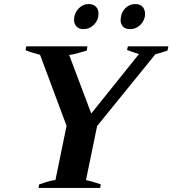

<svg xmlns="http://www.w3.org/2000/svg" viewBox="-20 -929 852 949"><path d="M346 -831Q346 -863 367.5 -886Q389 -909 418 -909Q441 -909 454 -896Q467 -883 467 -862Q467 -830 445 -807.5Q423 -785 392 -785Q371 -785 358.5 -797.5Q346 -810 346 -831ZM576 -830Q576 -835 578 -847Q583 -874 602.5 -891.5Q622 -909 649 -909Q672 -909 684.5 -895.5Q697 -882 697 -860Q697 -852 696 -847Q690 -820 670 -802.5Q650 -785 623 -785Q600 -785 588 -797.5Q576 -810 576 -830ZM173 -17Q179 -19 205.5 -28Q232 -37 254 -39L309 -307L178 -658Q129 -671 106 -681L110 -700H412L409 -679Q355 -662 322 -657L431 -368L667 -662Q631 -673 608 -682L612 -700H812L808 -679Q777 -668 748 -661L460 -306L405 -39Q427 -35 478 -18L475 0H171Z"/></svg>

Font: Trirong
Style: Bold Italic
Weight: 700
Italic angle: -12°
Designer: Katatrad Team
Foundry: CadsonDemak
Version: Version 1.001